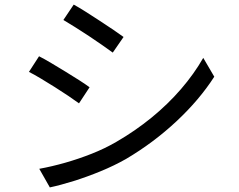

<svg xmlns="http://www.w3.org/2000/svg" viewBox="-20 -788 1040 836"><path d="M301 -768Q323 -756 353 -737Q383 -718 415 -697Q447 -676 474.5 -657.5Q502 -639 518 -627L471 -559Q453 -572 426 -591Q399 -610 368 -630.5Q337 -651 307.5 -669.5Q278 -688 256 -701ZM151 -53Q206 -63 264 -79.5Q322 -96 379 -118.5Q436 -141 486 -170Q569 -218 640 -276Q711 -334 768 -400Q825 -466 865 -536L913 -454Q848 -353 748.5 -260Q649 -167 529 -96Q478 -67 418.5 -42.5Q359 -18 301.5 0Q244 18 197 28ZM150 -543Q172 -532 203 -513.5Q234 -495 266 -475.5Q298 -456 326 -438Q354 -420 370 -408L324 -338Q305 -352 277.5 -370.5Q250 -389 219 -408.5Q188 -428 158 -446Q128 -464 106 -475Z"/></svg>

Font: Noto Sans KR
Style: Regular
Weight: 400
Designer: Ryoko NISHIZUKA  (kana, bopomofo & ideographs); Paul D. Hunt (Latin, Greek & Cyrillic); Sandoll Communications , Soo-you
Foundry: Adobe
Version: Version 2.004-H2;hotconv 1.0.118;makeotfexe 2.5.65603